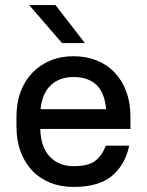

<svg xmlns="http://www.w3.org/2000/svg" viewBox="-20 -730 580 758"><path d="M270 8Q220 8 178.5 -8.5Q137 -25 107.5 -56Q78 -87 61.5 -131Q45 -175 45 -231V-269Q45 -324 61.5 -368Q78 -412 108 -443Q138 -474 179 -491Q220 -508 270 -508Q320 -508 361.5 -491.5Q403 -475 432.5 -444Q462 -413 478.5 -368.5Q495 -324 495 -269V-221H139Q141 -148 177 -111Q213 -74 270 -74Q329 -74 356 -95Q383 -116 398 -155H490Q475 -81 423 -36.5Q371 8 270 8ZM270 -426Q216 -426 181.5 -394.5Q147 -363 140 -299H399Q393 -365 360 -395.5Q327 -426 270 -426ZM95 -710H199L315 -560H225Z"/></svg>

Font: Retni Sans Medium
Style: Regular
Weight: 500
Designer: Vitaly Kuzmin
Foundry: ParaType Ltd.
Version: Version 1.00;March 2, 2019;FontCreator 11.5.0.2425 64-bit; t